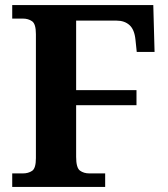

<svg xmlns="http://www.w3.org/2000/svg" viewBox="-20 -734 661 754"><path d="M28 0V-53H70Q91 -53 106 -63Q121 -73 121 -113V-600Q121 -640 106 -650.5Q91 -661 70 -661H28V-714H582L587 -530H517L512 -578Q508 -618 488.5 -635.5Q469 -653 438 -653H279V-380H516V-321H279V-118Q279 -75 294 -64Q309 -53 331 -53H393V0Z"/></svg>

Font: Noto Serif Tibetan
Style: Bold
Weight: 700
Designer: Monotype Design Team
Foundry: Monotype Imaging Inc.
Version: Version 2.103; ttfautohint (v1.8.4.7-5d5b)